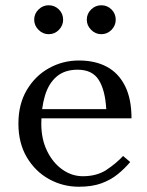

<svg xmlns="http://www.w3.org/2000/svg" viewBox="-20 -700 560 730"><path d="M295 -30Q348 -30 384.5 -54Q421 -78 448 -107L475 -84Q454 -59 427.5 -37.5Q401 -16 365.5 -3Q330 10 280 10Q219 10 166.5 -19Q114 -48 82 -102Q50 -156 50 -230Q50 -304 82 -358Q114 -412 166.5 -441Q219 -470 280 -470Q342 -470 386.5 -446Q431 -422 455.5 -373Q480 -324 480 -250H130V-285H384Q380 -357 355.5 -396Q331 -435 275 -435Q226 -435 195.5 -409Q165 -383 151 -336.5Q137 -290 137 -230Q137 -171 159 -126Q181 -81 217 -55.5Q253 -30 295 -30ZM365 -570Q343 -570 326.5 -586.5Q310 -603 310 -625Q310 -648 326.5 -664Q343 -680 365 -680Q388 -680 404 -664Q420 -648 420 -625Q420 -603 404 -586.5Q388 -570 365 -570ZM165 -570Q143 -570 126.5 -586.5Q110 -603 110 -625Q110 -648 126.5 -664Q143 -680 165 -680Q188 -680 204 -664Q220 -648 220 -625Q220 -603 204 -586.5Q188 -570 165 -570Z"/></svg>

Font: Brygada 1918
Style: Regular
Weight: 400
Designer: Mateusz Machalski | Borys Kosmynka | Przemek Hoffer
Foundry: NIEPODLEGLA 2018
Version: Version 3.006